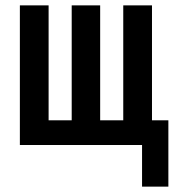

<svg xmlns="http://www.w3.org/2000/svg" viewBox="-20 -540 647 715"><path d="M509 155V0H54V-520H161V-92H247V-520H353V-92H439V-520H546V-92H607V155Z"/></svg>

Font: Zed Mono Semibold Extended
Style: Regular
Weight: 600
Width: 7
Monospace: yes
Designer: Belleve Invis
Foundry: Belleve Invis
Version: Version 1.0.0; ttfautohint (v1.8.4)